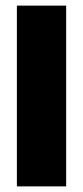

<svg xmlns="http://www.w3.org/2000/svg" viewBox="-20 -662 295 682"><path d="M40 -642H215V0H40Z"/></svg>

Font: Teko
Style: Bold
Weight: 700
Designer: Manushi Parikh, Jonny Pinhorn
Foundry: Indian Type Foundry
Version: Version 1.106;PS 1.0;hotconv 1.0.78;makeotf.lib2.5.61930; tt